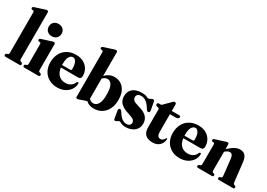

<svg xmlns="http://www.w3.org/2000/svg" viewBox="2 -1543 3270 2350"><g transform="rotate(30 1637.0 -368.0)"><path d="M215.5 -727V-73.5Q215.5 -59 218.5 -52.5Q221.5 -46 228.5 -43.5L244.5 -39Q257.5 -31 257.5 -19Q257.5 0 237 0H40Q19.5 0 19.5 -19Q19.5 -31 32.5 -39L49 -43.5Q56 -46 59 -52.5Q62 -59 62 -73V-638.5Q62 -649.5 59 -654Q56 -658.5 49.5 -661L30.5 -662Q18 -668 18 -679.5Q18 -693 37 -700.5L160.5 -740Q174.5 -745 181.8 -746.8Q189 -748.5 196 -748.5Q215.5 -748.5 215.5 -727Z M402.5 -500Q361.5 -500 337 -524.5Q312.5 -549 312.5 -587Q312.5 -625 337.2 -649.2Q362 -673.5 402.5 -673.5Q443.5 -673.5 468.5 -649.2Q493.5 -625 493.5 -587Q493.5 -549 468.5 -524.5Q443.5 -500 402.5 -500ZM482 -431.5V-73.5Q482 -59 485 -52.5Q488 -46 495 -43.5L511 -39Q524 -31.5 524 -19Q524 0 504 0H306.5Q286 0 286 -19Q286 -31.5 299 -38.5L315.5 -43.5Q322.5 -46 325.5 -52.5Q328.5 -59 328.5 -73V-343Q328.5 -354 325.8 -358.5Q323 -363 316.5 -365L297 -366.5Q284.5 -372 284.5 -384Q284.5 -397.5 303.5 -405L427 -444Q441 -449.5 448.5 -451.2Q456 -453 462.5 -453Q482 -453 482 -431.5Z M977 -269Q977 -225 933.5 -225H692Q701.5 -156 738.5 -122.2Q775.5 -88.5 831.5 -88.5Q874 -88.5 905.5 -109.2Q937 -130 948 -164.5Q957 -174.5 964.5 -174.5Q975.5 -174.5 975 -158.5Q974 -112.5 948 -74.2Q922 -36 876.8 -13Q831.5 10 772.5 10Q705.5 10 655 -18.5Q604.5 -47 576.2 -97.8Q548 -148.5 548 -216Q548 -286 575.5 -339.5Q603 -393 655 -423.2Q707 -453.5 779.5 -453.5Q840 -453.5 884.5 -429Q929 -404.5 953 -362.8Q977 -321 977 -269ZM689 -270Q689 -264 689 -259H804Q822.5 -259 822.5 -278.5Q822.5 -346 803.8 -377.5Q785 -409 759.5 -409Q729 -409 709 -376.2Q689 -343.5 689 -270Z M1191.5 -727V-394.5Q1219 -423.5 1250.8 -438.5Q1282.5 -453.5 1321 -453.5Q1401.5 -453.5 1451.5 -395.2Q1501.5 -337 1501.5 -235.5Q1501.5 -159 1474.2 -104Q1447 -49 1399 -19.5Q1351 10 1288.5 10Q1219.5 10 1178 -31L1094.5 -2Q1081.5 3.5 1071.8 5.8Q1062 8 1056 8Q1038 8 1038 -10.5V-638.5Q1038 -649.5 1035.2 -654Q1032.5 -658.5 1026 -661L1007 -662Q994 -668 994 -679.5Q994 -693 1013 -700.5L1137 -740Q1150.5 -745 1158 -746.8Q1165.5 -748.5 1172 -748.5Q1191.5 -748.5 1191.5 -727ZM1259 -390Q1221 -390 1191.5 -355.5V-72.5Q1216.5 -43 1254 -43Q1293 -43 1318.5 -83.8Q1344 -124.5 1344 -219.5Q1344 -309.5 1320.2 -349.8Q1296.5 -390 1259 -390Z M1730 -27.5Q1758 -27.5 1773.2 -41Q1788.5 -54.5 1788.5 -75Q1788.5 -96.5 1772.5 -112.8Q1756.5 -129 1710 -143Q1642.5 -163.5 1604.8 -187.2Q1567 -211 1551.8 -241.2Q1536.5 -271.5 1536.5 -311.5Q1536.5 -377 1581.2 -415.2Q1626 -453.5 1709.5 -453.5Q1754 -453.5 1776.5 -442.5Q1799 -431.5 1809 -431.5Q1819 -431.5 1836.2 -442.5Q1853.5 -453.5 1865 -453.5Q1872 -453.5 1877.5 -449.2Q1883 -445 1886.5 -432L1905.5 -331Q1914 -296.5 1897 -289.5Q1878 -281.5 1863 -303Q1824.5 -367.5 1791 -391.8Q1757.5 -416 1718 -416Q1687 -416 1671.8 -401.2Q1656.5 -386.5 1656.5 -364.5Q1656.5 -340.5 1675.5 -322.8Q1694.5 -305 1752.5 -289.5Q1833.5 -268.5 1871.5 -230.2Q1909.5 -192 1909.5 -132.5Q1909.5 -66.5 1861.2 -27.8Q1813 11 1740.5 11Q1710 11 1690.5 4.5Q1671 -2 1660.2 -8.5Q1649.5 -15 1644.5 -15Q1639 -15 1629.5 -8.8Q1620 -2.5 1609.8 3.5Q1599.5 9.5 1592 9.5Q1576.5 9.5 1573 -13L1557 -107Q1551 -141.5 1568 -146.5Q1584.5 -151.5 1600.5 -129Q1634.5 -73.5 1665 -50.5Q1695.5 -27.5 1730 -27.5Z M1970.5 -395 1943 -402Q1935 -405.5 1932.5 -410.8Q1930 -416 1930 -423Q1930 -443.5 1952.5 -443.5H1980.5Q1985.5 -443.5 1990 -446.8Q1994.5 -450 2002 -459.5L2079 -535.5Q2095.5 -557 2112.5 -557Q2133.5 -557 2133.5 -532V-443.5H2238.5Q2258.5 -443.5 2258.5 -426.5Q2258.5 -414 2247.8 -405.8Q2237 -397.5 2213.5 -397.5H2133.5V-147.5Q2133.5 -76 2184 -76Q2206.5 -76 2220.5 -91.8Q2234.5 -107.5 2245.5 -123.5Q2257 -128 2256 -108.5Q2250.5 -56 2214.8 -23.2Q2179 9.5 2120 9.5Q2052.5 9.5 2017.5 -23.5Q1982.5 -56.5 1982.5 -127V-371.5Q1982.5 -381.5 1980.5 -386.8Q1978.5 -392 1970.5 -395Z M2707 -269Q2707 -225 2663.5 -225H2422Q2431.5 -156 2468.5 -122.2Q2505.5 -88.5 2561.5 -88.5Q2604 -88.5 2635.5 -109.2Q2667 -130 2678 -164.5Q2687 -174.5 2694.5 -174.5Q2705.5 -174.5 2705 -158.5Q2704 -112.5 2678 -74.2Q2652 -36 2606.8 -13Q2561.5 10 2502.5 10Q2435.5 10 2385 -18.5Q2334.5 -47 2306.2 -97.8Q2278 -148.5 2278 -216Q2278 -286 2305.5 -339.5Q2333 -393 2385 -423.2Q2437 -453.5 2509.5 -453.5Q2570 -453.5 2614.5 -429Q2659 -404.5 2683 -362.8Q2707 -321 2707 -269ZM2419 -270Q2419 -264 2419 -259H2534Q2552.5 -259 2552.5 -278.5Q2552.5 -346 2533.8 -377.5Q2515 -409 2489.5 -409Q2459 -409 2439 -376.2Q2419 -343.5 2419 -270Z M2936.5 -431.5V-368Q2985 -413 3022.8 -433.2Q3060.5 -453.5 3095 -453.5Q3144.5 -453.5 3169.8 -424.2Q3195 -395 3201.5 -337.5L3231.5 -74Q3234.5 -47.5 3245.5 -43L3261 -38.5Q3274 -30.5 3274 -19Q3274 0 3253.5 0H3054Q3035.5 0 3035.5 -19Q3035.5 -30.5 3046 -36.5L3063 -41.5Q3070.5 -44.5 3074 -51.2Q3077.5 -58 3076 -72L3051 -299.5Q3047 -331.5 3035.8 -347.2Q3024.5 -363 3001.5 -363Q2973 -363 2939.5 -332.5L2936.5 -329.5V-73.5Q2936.5 -58 2939.2 -51.2Q2942 -44.5 2949 -41.5L2966 -36.5Q2976.5 -30 2976.5 -19Q2976.5 0 2958 0H2761Q2740.5 0 2740.5 -19Q2740.5 -31 2753.5 -38.5L2770 -43.5Q2777 -46 2780 -52.5Q2783 -59 2783 -73V-343Q2783 -354 2780.2 -358.5Q2777.5 -363 2771 -365.5L2751.5 -366.5Q2739 -372 2739 -384Q2739 -397.5 2758 -405L2881.5 -444Q2895.5 -449.5 2903 -451.2Q2910.5 -453 2917 -453Q2936.5 -453 2936.5 -431.5Z"/></g></svg>

Font: Fraunces 144pt Soft
Style: Bold
Weight: 700
Version: Version 1.000;[0bf87f6ff]